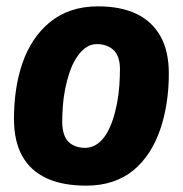

<svg xmlns="http://www.w3.org/2000/svg" viewBox="-20 -575 577 605"><path d="M252 10Q177 10 126.5 -13.5Q76 -37 50 -83.5Q24 -130 24 -201Q24 -248 30.5 -292Q37 -336 50.5 -375.5Q64 -415 85.5 -447.5Q107 -480 136.5 -504.5Q166 -529 204 -542Q242 -555 289 -555Q360 -555 409.5 -531.5Q459 -508 485.5 -461Q512 -414 512 -343Q512 -295 505 -250Q498 -205 484.5 -166Q471 -127 450 -94.5Q429 -62 400.5 -38.5Q372 -15 334.5 -2.5Q297 10 252 10ZM250 -109Q270 -110 286 -121Q302 -132 314 -151Q326 -170 334.5 -195Q343 -220 348.5 -248Q354 -276 356 -305Q358 -334 358 -360Q357 -400 337 -418Q317 -436 285 -436Q265 -436 249 -424Q233 -412 220.5 -392.5Q208 -373 199.5 -348Q191 -323 185.5 -295.5Q180 -268 178 -241Q176 -214 176 -189Q177 -146 196.5 -127.5Q216 -109 250 -109Z"/></svg>

Font: Georama ExtraCondensed Thin
Style: Bold Italic
Weight: 700
Italic angle: -9°
Version: Version 1.001